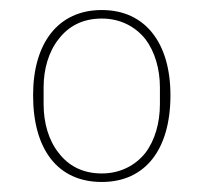

<svg xmlns="http://www.w3.org/2000/svg" viewBox="-20 -730 406 383"><path d="M183 -367C95 -367 46 -432 46 -540C46 -644 96 -710 183 -710C270 -710 320 -644 320 -540C320 -432 270 -367 183 -367ZM183 -384C220 -384 250 -400 270 -425C289 -450 299 -485 299 -522V-556C299 -592 289 -627 270 -652C250 -677 220 -693 183 -693C144 -693 116 -677 97 -652C77 -627 67 -592 67 -556V-522C67 -485 77 -450 97 -425C116 -400 144 -384 183 -384Z"/></svg>

Font: Plexus Sans Thin
Style: Regular
Weight: 250
Version: Version 2.001;PS 002.001;hotconv 1.0.70;makeotf.lib2.5.58329